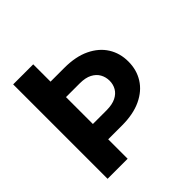

<svg xmlns="http://www.w3.org/2000/svg" viewBox="-187 -887 1046 1046"><g transform="rotate(-45 335.5 -364.0)"><path d="M61.5 -727.5H216V0H61.5ZM133.4 -594.1H322.1Q409.8 -594.1 470.4 -564.9Q531.1 -535.7 562.4 -485.6Q593.8 -435.4 593.6 -371.7Q593.8 -307.6 562.4 -257.5Q531.1 -207.3 470.4 -178.6Q409.8 -149.8 322.1 -149.8H133.4V-267.8H322.1Q365.9 -268.1 393.4 -281.9Q420.9 -295.7 434.1 -318.8Q447.3 -341.9 447.3 -369.7Q447.3 -398.3 434.1 -422.2Q420.9 -446 393.4 -460.5Q365.9 -475 322.1 -475H133.4Z"/></g></svg>

Font: GitLab Sans
Style: Regular
Weight: 400
Designer: Rasmus Andersson
Foundry: Modifications by GitLab B.V., manufactured by rsms
Version: Version 4.000;git-c8fb6b7